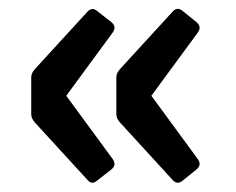

<svg xmlns="http://www.w3.org/2000/svg" viewBox="-20 -463 519 423"><path d="M56.6 -193.4 172.9 -66.4C179.7 -58.6 186.5 -58.6 194.3 -65.4L225.6 -89.8C233.4 -96.7 234.4 -103.5 228.5 -112.3L126 -252L228.5 -391.6C234.4 -400.4 233.4 -407.2 225.6 -414.1L194.3 -438.5C186.5 -445.3 179.7 -444.3 172.9 -437.5L56.6 -310.5C51.8 -304.7 48.8 -299.8 48.8 -292V-211.9C48.8 -204.1 51.8 -199.2 56.6 -193.4ZM244.1 -193.4 360.4 -66.4C367.2 -58.6 375 -58.6 382.8 -65.4L413.1 -89.8C420.9 -96.7 421.9 -103.5 416 -112.3L313.5 -252L416 -391.6C421.9 -400.4 420.9 -407.2 413.1 -414.1L382.8 -438.5C375 -445.3 367.2 -445.3 360.4 -437.5L244.1 -310.5C239.3 -304.7 236.3 -299.8 236.3 -292V-211.9C236.3 -204.1 239.3 -199.2 244.1 -193.4Z"/></svg>

Font: Ed Sans Neue
Style: Bold
Weight: 700
Designer: Stephen Hutchings
Version: Version 1.004;PS 001.004;hotconv 1.0.88;makeotf.lib2.5.64775